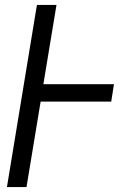

<svg xmlns="http://www.w3.org/2000/svg" viewBox="-20 -755 540 775"><path d="M8 0 129 -735H208L155 -415H440L429 -345H144L87 0Z"/></svg>

Font: Iosevka SS18
Style: Italic
Weight: 400
Italic angle: -9°
Monospace: yes
Designer: Belleve Invis
Foundry: Belleve Invis
Version: Version 25.1.1; ttfautohint (v1.8.4)